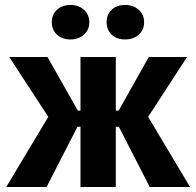

<svg xmlns="http://www.w3.org/2000/svg" viewBox="-20 -748 785 768"><path d="M302 0H443.2V-240.8H455.4L579 0H740.2L572.6 -280.6L728.2 -520H575.2L454.6 -305.6H443.2V-520H302V-305.6H291.2L170 -520H17L173.2 -280.6L5 0H166.2L289.8 -240.8H302ZM480.1 -590.2Q513.2 -590.2 534.8 -609.3Q556.4 -628.4 556.4 -659.1Q556.4 -689.8 534.8 -709Q513.2 -728.2 480.1 -728.2Q447 -728.2 426.7 -709Q406.4 -689.8 406.4 -659.1Q406.4 -628.4 426.7 -609.3Q447 -590.2 480.1 -590.2ZM262.7 -590.2Q294 -590.2 315.6 -609.3Q337.2 -628.4 337.2 -659.1Q337.2 -689.8 315.6 -709Q294 -728.2 262.7 -728.2Q229 -728.2 208.1 -709Q187.2 -689.8 187.2 -659.1Q187.2 -628.4 208.1 -609.3Q229 -590.2 262.7 -590.2Z"/></svg>

Font: Fixel Variable
Style: Regular
Weight: 100
Width: 3
Designer: AlfaBravo + MacPaw
Foundry: Kyrylo Tkachov, Marchela Mozhyna, Serhii Makarenko, Maria Weinstein, Zakhar Kryvoshyya
Version: Version 1.211